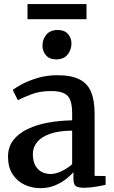

<svg xmlns="http://www.w3.org/2000/svg" viewBox="-20 -940 574 970"><path d="M184 10.5Q140.5 10.5 103.2 -7.2Q66 -25 43.2 -60.2Q20.5 -95.5 20.5 -148.5Q20.5 -197.5 47.2 -232Q74 -266.5 119.8 -288.2Q165.5 -310 223.5 -320.5Q281.5 -331 344.5 -332V-367Q344.5 -408 335.5 -432.8Q326.5 -457.5 303.2 -468.8Q280 -480 237 -480Q180.5 -480 137.5 -463.2Q94.5 -446.5 70 -434L44.5 -485.5Q56.5 -496 89.2 -513.8Q122 -531.5 169 -545.8Q216 -560 269 -560Q339 -560 380.5 -539.5Q422 -519 440 -475.8Q458 -432.5 458 -365V-51.5L513.5 -50.5V-6.5Q502.5 -3.5 483.8 0Q465 3.5 443.8 6Q422.5 8.5 404 8.5Q375 8.5 363 0Q351 -8.5 351 -38V-70Q339 -56 315.5 -37Q292 -18 258.8 -3.8Q225.5 10.5 184 10.5ZM236 -61Q261 -61 291.2 -75.2Q321.5 -89.5 344.5 -110.5V-280Q277 -279.5 233 -264Q189 -248.5 167.5 -222Q146 -195.5 146 -162Q146 -127.5 157.8 -105.2Q169.5 -83 189.8 -72Q210 -61 236 -61ZM263 -640Q230 -640 212.2 -660.8Q194.5 -681.5 194.5 -709.5Q194.5 -741 214 -764.8Q233.5 -788.5 271.5 -788.5H272.5Q305.5 -788.5 323.2 -768.5Q341 -748.5 341 -720.5Q341 -688.5 321.5 -664.2Q302 -640 264 -640ZM417 -919.5V-843H119V-919.5Z"/></svg>

Font: Merriweather 36pt SemiBold
Style: Regular
Weight: 600
Version: Version 2.100